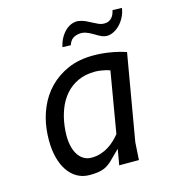

<svg xmlns="http://www.w3.org/2000/svg" viewBox="-112 -846 873 950"><g transform="rotate(-15 325.0 -370.5)"><path d="M463.5 -465Q454.5 -469 441.8 -472Q429 -475 417.5 -476.5Q404 -478.5 389.5 -479Q338.5 -479 300.5 -461.5Q262.5 -444 236 -413.5Q209.5 -383 194 -342.5Q178.5 -302 173 -256Q170 -231 170 -210.5Q170 -176 177 -150Q184 -124 196.5 -106.8Q209 -89.5 225.5 -80.8Q242 -72 261.5 -72Q287.5 -72 309.5 -79Q331.5 -86 349.8 -97.5Q368 -109 383.2 -123.5Q398.5 -138 410.5 -153ZM384 0 398 -81 340.5 -24.5Q330 -16 319.8 -9.8Q309.5 -3.5 297.2 0.5Q285 4.5 269 6.5Q253 8.5 231 8.5Q195.5 8.5 167.5 -7.5Q139.5 -23.5 120 -52.2Q100.5 -81 90.2 -121Q80 -161 80 -209.5Q80 -223.5 80.8 -238.2Q81.5 -253 83.5 -268Q90 -323.5 112.5 -375.8Q135 -428 174.2 -468.5Q213.5 -509 269.8 -533.8Q326 -558.5 400 -558.5Q442 -558.5 485 -551.5Q528 -544.5 566.5 -531.5L490.5 -90L485 0ZM264 -637.5Q270 -665 282 -685.5Q294 -706 309 -719.2Q324 -732.5 340.8 -738.2Q357.5 -744 373.5 -742Q393 -739 408.5 -731.8Q424 -724.5 438.2 -716.8Q452.5 -709 466.2 -703Q480 -697 495.5 -697Q509.5 -697 519.2 -702.2Q529 -707.5 535.5 -715.5Q542 -723.5 545.5 -732.8Q549 -742 551 -750.5L598.5 -749Q595.5 -725 584 -702.8Q572.5 -680.5 556.2 -664.5Q540 -648.5 520.2 -640.2Q500.5 -632 481 -635.5Q467 -638 453 -646.2Q439 -654.5 424.2 -663Q409.5 -671.5 393.5 -677Q377.5 -682.5 359.5 -680Q340.5 -677.5 327.2 -668Q314 -658.5 306.5 -636Z"/></g></svg>

Font: B612 Mono
Style: Italic
Weight: 400
Italic angle: -10°
Version: Version 1.005